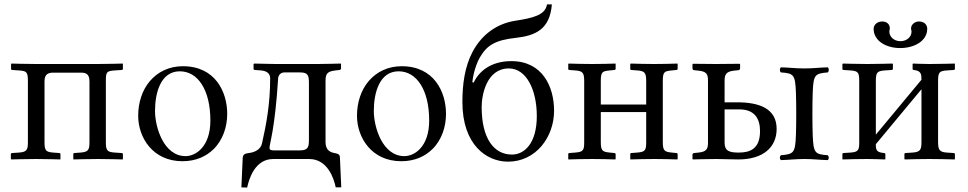

<svg xmlns="http://www.w3.org/2000/svg" viewBox="-20 -718 4369 867"><path d="M106 -351V-76C106 -41 100.7 -31.4 65 -29L35 -27C31 -26.7 29 -25 29 -22V0L31 2C31 2 99.3 0 143 0C185.5 0 252 2 252 2L253 0V-21C253 -25 251 -26.8 248 -27L221 -29C187.3 -31.5 181 -38 181 -76V-351C181 -386 201 -390 222 -390H343C363 -390 384 -388 384 -351V-76C384 -41 378.7 -31.6 343 -29L316 -27C313 -26.8 311 -25 311 -22V0L312 2C312 2 379.1 0 422 0C465.7 0 534 2 534 2L535 0V-21C535 -25 533 -26.7 529 -27L499 -29C464.3 -31.3 458 -38 458 -76V-352C458 -393 461.1 -397.5 499 -400L529 -402C533 -402.3 535 -404 535 -408V-429L534 -431C534 -431 464 -429 419 -429H142C99.1 -429 32 -431 32 -431L30 -429V-407C30 -403 32 -402.2 35 -402L65 -400C100.7 -397.6 106 -393 106 -351Z M604 -195C604 -98 669 10 804 10C865 10 911 -12 944 -44C987 -86 1006 -146 1006 -204C1006 -303 952 -419 806 -419C743 -419 692 -393 657 -352C622 -311 604 -255 604 -195ZM792 -396C874 -396 930 -311 930 -174C930 -54 863 -13 818 -13C719 -13 680 -144 680 -217C680 -300 706 -396 792 -396Z M1070 128 1096 129C1104 92 1130 0 1214 0H1376C1459 0 1488 88 1496 128H1521L1515 -6C1515 -20 1508 -24 1490 -27C1473 -30 1450 -39 1450 -76V-353C1450 -387 1460 -396 1496 -400L1513 -402C1516 -402 1520 -405 1520 -409V-429L1519 -431C1519 -431 1446 -429 1413 -429H1223C1206 -429 1128 -431 1128 -431L1125 -429V-407C1125 -403 1128 -402 1132 -402L1159 -400C1194 -397 1200 -377 1200 -365C1200 -246 1182 -155 1163 -70C1157 -43 1130 -30 1104 -27C1090 -25 1077 -23 1076 -5ZM1197 -51C1197 -68 1222 -137 1236 -365C1236 -369 1241 -391 1264 -391H1335C1372 -391 1375 -376 1375 -342V-88C1375 -55 1372 -39 1335 -39H1216C1206 -39 1197 -40 1197 -51Z M1592 -195C1592 -98 1657 10 1792 10C1853 10 1899 -12 1932 -44C1975 -86 1994 -146 1994 -204C1994 -303 1940 -419 1794 -419C1731 -419 1680 -393 1645 -352C1610 -311 1592 -255 1592 -195ZM1780 -396C1862 -396 1918 -311 1918 -174C1918 -54 1851 -13 1806 -13C1707 -13 1668 -144 1668 -217C1668 -300 1694 -396 1780 -396Z M2155 -235C2155 -287 2176 -409 2278 -409C2356 -409 2404 -314 2404 -194C2404 -68 2346 -20 2292 -20C2210 -20 2155 -93 2155 -235ZM2068 -257C2068 -64 2177 12 2274 12C2400 12 2482 -99 2482 -218C2482 -326 2430 -442 2289 -442C2194 -442 2141 -393 2119 -345L2113 -347C2117 -388 2132 -433 2147 -459C2179 -514 2217 -537 2309 -547C2399 -557 2463 -586 2472 -698H2450C2442 -650 2389 -637 2305 -624C2224 -611 2156 -563 2114 -484C2078 -416 2068 -336 2068 -257Z M2898 -77C2898 -39 2893.6 -31.8 2857 -29L2831 -27C2828 -26.8 2826 -25 2826 -22V0L2827 2C2857 1 2899 0 2935 0C2972 0 3008 1 3038 2L3040 0V-21C3040 -25 3038 -26.6 3034 -27L3014 -29C2980.5 -32.3 2973 -37 2973 -77V-353C2973 -394 2980.5 -396.7 3014 -400L3034 -402C3038 -402.4 3040 -404 3040 -408V-429L3039 -431C3009 -430 2972 -429 2935 -429C2899 -429 2858 -430 2828 -431L2826 -429V-407C2826 -403 2828 -402.2 2831 -402L2857 -400C2889.7 -397.5 2898 -391 2898 -353V-246H2693V-353C2693 -394 2700.5 -396.7 2734 -400L2754 -402C2758 -402.4 2760 -404 2760 -408V-429L2759 -431C2729 -430 2691 -429 2654 -429C2618 -429 2578 -430 2548 -431L2546 -429V-407C2546 -403 2548 -402.2 2551 -402L2577 -400C2609.7 -397.5 2618 -391 2618 -353V-77C2618 -39 2613.6 -31.8 2577 -29L2551 -27C2548 -26.8 2546 -25 2546 -22V0L2547 2C2577 1 2618 0 2654 0C2691 0 2728 1 2758 2L2760 0V-21C2760 -25 2758 -26.6 2754 -27L2734 -29C2700.5 -32.3 2693 -37 2693 -77V-212H2898Z M3650 -302C3653.2 -380.9 3660 -386 3718 -391C3724 -397 3724 -408 3718 -414C3678 -413 3653.4 -409 3612 -409C3570.6 -409 3547 -413 3506 -414C3500 -408 3500 -397 3506 -391C3564 -387 3570.8 -380.9 3574 -302C3576 -252 3576 -156 3574 -106C3570.8 -27.1 3564 -22 3506 -17C3500 -11 3500 -1 3506 5C3546 4 3571.2 0 3613 0C3654 0 3677 4 3718 5C3724 -1 3724 -11 3718 -17C3660 -21 3653.2 -27.1 3650 -106C3648 -156 3648 -252 3650 -302ZM3412 -126C3412 -44 3365 -29 3315 -29C3269 -29 3252 -39 3252 -74V-224H3319C3390 -224 3412 -179 3412 -126ZM3177 -74C3177 -45 3170.4 -32.8 3134 -29L3115 -27C3110 -26.5 3107 -24 3107 -19V0L3109 2C3109 2 3172.4 0 3213 0C3252.4 0 3274.6 2 3314 2C3425 2 3487 -52 3487 -136C3487 -230 3405 -256 3309 -256H3252V-355C3252 -384 3262.3 -395.6 3295 -399L3314 -401C3318 -401.4 3322 -404 3322 -410V-428L3320 -430C3320 -430 3252 -429 3213 -429C3177 -429 3109 -430 3109 -430L3107 -428V-410C3107 -404 3110 -401.5 3115 -401L3134 -399C3169.6 -395.3 3177 -384 3177 -355Z M4167 -588C4167 -607 4153 -621 4129 -621C4111 -621 4094 -607 4094 -590C4094 -587 4094 -585 4095 -583C4096 -580 4096 -577 4096 -574C4096 -552 4075 -532 4046 -532C4016 -532 3996 -553 3996 -575C3996 -577 3996 -580 3997 -583C3998 -586 3998 -588 3998 -591C3998 -607 3986 -621 3964 -621C3941 -621 3925 -606 3925 -588C3925 -534 3980 -501 4045 -501C4109 -501 4167 -533 4167 -588ZM3896 -429C3853 -429 3787 -431 3787 -431L3784 -429V-407C3784 -403 3786 -402.3 3790 -402L3820 -400C3857.7 -397.5 3860 -389 3860 -347V-77C3860 -42 3857.7 -31.4 3820 -29L3789 -27C3786 -26.8 3784 -25 3784 -22V0L3785 2C3825 1 3853 0 3896 0C3928 0 3937 1 3977 2L3978 0V-21C3978 -25 3976 -26.6 3972 -27C3938 -30 3935 -41 3935 -65V-67L4141 -315V-79C4141 -44 4137.8 -31.4 4100 -29L4069 -27C4066 -26.8 4064 -25 4064 -22V0L4066 2C4106 1 4133 0 4176 0C4221 0 4251 1 4291 2L4292 0V-21C4292 -25 4290 -26.7 4286 -27L4256 -29C4221.2 -31.3 4216 -42 4216 -79V-348C4216 -390 4219.1 -397.5 4256 -400L4286 -402C4290 -402.3 4292 -404 4292 -408V-429L4291 -431C4291 -431 4221 -429 4176 -429C4148 -429 4103 -431 4103 -431L4101 -429V-407C4101 -403 4103 -402.3 4106 -402C4140 -399 4141 -382 4141 -358L3935 -110V-348C3935 -389 3938 -397.5 3976 -400L4006 -402C4010 -402.3 4012 -404 4012 -408V-429L4010 -431C4010 -431 3940 -429 3896 -429Z"/></svg>

Font: Libertinus Serif Display
Style: Regular
Weight: 400
Designer: Philipp H. Poll
Foundry: Khaled Hosny
Version: Version 6.1